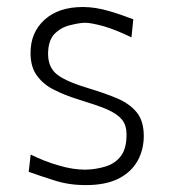

<svg xmlns="http://www.w3.org/2000/svg" viewBox="-20 -527 490 557"><path d="M229 10C268.6 10 300.5 3.3 325.2 -9.5C350 -22.4 368.1 -40 380 -61.9C391.4 -83.3 397.1 -107.1 397.1 -132.4C397.1 -161 390.5 -183.8 377.1 -200.5C363.8 -217.1 345.2 -230.5 321.4 -241C297.6 -251 270 -261 238.1 -270.5C195.2 -283.3 164.8 -296.2 146.7 -310C128.6 -323.8 119.5 -343.8 119.5 -370.5C119.5 -396.2 125.7 -415.2 137.6 -428.1C149.5 -440.5 164.3 -449 181 -453.3C197.6 -457.6 212.4 -460.5 226.2 -461C238.1 -461 256.2 -457.6 280.5 -451C304.8 -443.8 331.4 -433.3 361.4 -418.6L366.7 -471C348.1 -478.1 325.7 -486.2 298.6 -494.3C271.4 -502.4 245.2 -506.7 221 -506.7C173.3 -506.7 136.2 -494.3 109 -469.5C81.9 -444.8 68.6 -412.9 68.6 -373.3C68.6 -346.2 74.8 -323.8 87.6 -307.1C100 -290 116.7 -276.2 137.6 -266.2C158.1 -255.7 181 -246.7 205.7 -239C241.4 -228.1 269.5 -218.6 290 -210C310.5 -201 324.8 -191 333.8 -180C342.9 -169 347.1 -154.3 347.1 -136.7C347.1 -110 341.9 -89.5 331 -74.8C320 -60 305.2 -50 287.1 -44.3C269 -38.6 249 -35.2 227.6 -34.8C203.8 -34.8 178.6 -38.6 151.4 -46.7C124.3 -54.3 97.1 -64.8 69 -78.6L63.3 -28.6C82.9 -21.4 107.1 -13.3 135.7 -4.3C163.8 5.2 195.2 10 229 10Z"/></svg>

Font: Pinar Light
Style: Regular
Weight: 300
Designer: Amin Abedi
Version: Version 2.00;September 9, 2021;FontCreator 13.0.0.2683 64-bi